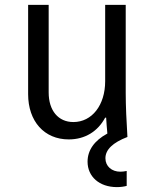

<svg xmlns="http://www.w3.org/2000/svg" viewBox="-20 -560 640 785"><path d="M494 -180V-540H410V-228C410 -130 356 -61 280 -61C218 -61 179 -108 179 -182V-540H95V-175C95 -64 161 10 261 10C328 10 380 -23 410 -79H414C415 -58 417 -36 419 -14C365 15 338 55 338 101C338 162 386 205 458 205C473 205 487 203 498 200V139C489 141 479 142 472 142C437 142 411 120 411 87C411 52 441 23 501 0C497 -63 494 -129 494 -180Z"/></svg>

Font: CommitMonoNiceRocks
Style: Regular
Weight: 400
Monospace: yes
Designer: Eigil Nikolajsen
Foundry: Eigil Nikolajsen
Version: Version 1.143